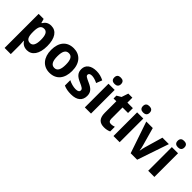

<svg xmlns="http://www.w3.org/2000/svg" viewBox="110 -1830 3139 3139"><g transform="rotate(45 1679.0 -260.5)"><path d="M351 -557C282 -557 241 -527 210 -475H203L183 -547H67V240H210V27C210 -1 207 -33 205 -64H210C238 -22 281 10 350 10C464 10 540 -91 540 -274C540 -457 469 -557 351 -557ZM305 -440C365 -440 394 -385 394 -274C394 -165 365 -109 305 -109C234 -109 210 -163 210 -269V-289C212 -392 237 -440 305 -440Z M1115 -274C1115 -456 1016 -557 873 -557C714 -557 627 -450 627 -274C627 -102 721 10 870 10C1030 10 1115 -103 1115 -274ZM773 -274C773 -385 802 -443 871 -443C941 -443 969 -384 969 -274C969 -164 941 -103 872 -103C802 -103 773 -164 773 -274Z M1578 -161C1578 -250 1529 -291 1442 -330C1356 -369 1335 -380 1335 -409C1335 -435 1358 -450 1399 -450C1438 -450 1487 -434 1531 -412L1571 -514C1515 -542 1461 -557 1398 -557C1277 -557 1198 -501 1198 -402C1198 -316 1245 -273 1331 -235C1419 -197 1440 -181 1440 -151C1440 -120 1416 -103 1363 -103C1314 -103 1250 -120 1199 -147V-22C1250 1 1302 10 1370 10C1508 10 1578 -54 1578 -161Z M1754 -761C1707 -761 1676 -741 1676 -687C1676 -635 1708 -614 1754 -614C1799 -614 1832 -635 1832 -687C1832 -741 1800 -761 1754 -761ZM1825 -547H1682V0H1825Z M2176 -108C2139 -108 2119 -130 2119 -176V-435H2246V-547H2119V-662H2025L1986 -545L1911 -501V-435H1975V-169C1975 -36 2036 10 2133 10C2183 10 2221 0 2253 -15V-123C2228 -114 2202 -108 2176 -108Z M2416 -761C2369 -761 2338 -741 2338 -687C2338 -635 2370 -614 2416 -614C2461 -614 2494 -635 2494 -687C2494 -741 2462 -761 2416 -761ZM2487 -547H2344V0H2487Z M2742 0H2892L3078 -547H2929L2838 -233C2830 -202 2820 -164 2817 -136H2814C2811 -168 2801 -209 2793 -236L2706 -547H2556Z M3219 -761C3172 -761 3141 -741 3141 -687C3141 -635 3173 -614 3219 -614C3264 -614 3297 -635 3297 -687C3297 -741 3265 -761 3219 -761ZM3290 -547H3147V0H3290Z"/></g></svg>

Font: Noto Sans Myanmar UI SemiCondensed
Style: Bold
Weight: 700
Width: 4
Designer: Monotype Design Team
Foundry: Monotype Imaging Inc.
Version: Version 2.103